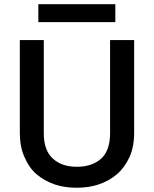

<svg xmlns="http://www.w3.org/2000/svg" viewBox="-20 -885 730 912"><path d="M188 -252Q188 -170.4 231 -131.8Q272.9 -92.8 345.2 -92.8Q417.5 -92.8 460.9 -131.8Q502.9 -170.9 502.9 -252V-694.8H617.2V-253.9Q617.2 -187.5 595.2 -139.2Q571.8 -88.4 535.2 -57.1Q497.6 -25.4 448.2 -8.8Q401.9 6.8 344.2 6.8Q286.6 6.8 240.2 -8.8Q191.9 -25.4 153.8 -57.1Q118.7 -86.9 96.2 -139.2Q74.2 -187.5 74.2 -253.9V-694.8H188ZM162.1 -779.8V-865.2H527.8V-779.8Z"/></svg>

Font: PoppinsZ Medium
Style: Regular
Weight: 500
Designer: Ninad Kale (Devanagari), Jonny Pinhorn (Latin)
Foundry: Indian Type Foundry
Version: Version 3.002;FEAKit 1.0